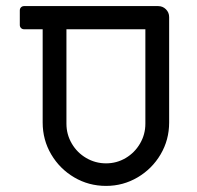

<svg xmlns="http://www.w3.org/2000/svg" viewBox="-20 -599 645 630"><path d="M120 -197V-503H59Q53 -503 49 -507Q45 -511 45 -517V-565Q45 -571 49 -575Q53 -579 59 -579H499Q514 -579 524.5 -568.5Q535 -558 535 -543V-197Q535 -140 507 -92.5Q479 -45 431.5 -17Q384 11 328 11Q271 11 223.5 -17Q176 -45 148 -92.5Q120 -140 120 -197ZM457 -193V-503H198V-193Q198 -158 215.5 -128Q233 -98 263 -80.5Q293 -63 328 -63Q363 -63 392.5 -80.5Q422 -98 439.5 -128Q457 -158 457 -193Z"/></svg>

Font: Miriam Libre
Style: Regular
Weight: 400
Designer: Michal Sahar
Foundry: Hagilda
Version: Version 1.001